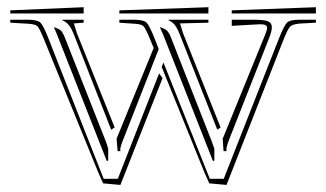

<svg xmlns="http://www.w3.org/2000/svg" viewBox="-20 -549 914 538"><path d="M865.2 -528.8V-511.2H629.4V-520ZM598.1 -191.9 588.9 -185.5 485.8 -447.3Q477.5 -469.2 470.2 -478.5Q462.9 -487.8 452.1 -492.2V-493.7H564V-485.4L484.4 -483.4L493.2 -455.1ZM564 -528.8V-511.2H314.5V-520ZM424.8 -411.6 326.7 -161.6Q316.9 -137.7 316.9 -129.4Q316.9 -127.4 317.4 -127V-125.5H309.6L306.6 -160.2L410.6 -414.6L400.4 -439.5Q388.2 -469.2 382.3 -475.3Q376.5 -481.4 357.9 -482.4L314.5 -485.4V-493.7H356Q382.3 -493.7 390.6 -485.6Q398.9 -477.5 413.1 -441.4ZM438 -374 567.9 -47.9H606.9L761.7 -441.4Q775.9 -477.5 784.2 -485.6Q792.5 -493.7 818.8 -493.7H865.2V-485.4L818.8 -482.9Q799.3 -481 792.7 -474.1Q786.1 -467.3 773.4 -435.1L614.7 -30.8L566.4 -35.2L553.7 -63.5L433.1 -361.3ZM629.4 -476.6V-493.7H692.4Q720.2 -493.7 731 -489.3Q741.7 -484.9 741.7 -472.7Q741.7 -460.9 733.9 -441.9L623.5 -161.6Q614.3 -138.7 614.3 -129.4Q614.3 -127.4 614.7 -127V-125.5H606.4L604 -160.2L723.1 -452.1Q728.5 -465.3 728.5 -471.2Q728.5 -481 710 -481Q702.1 -481 697.8 -480.5ZM581.1 -129.9V-129.4ZM580.6 -132.3V-99.1L576.7 -97.7L437.5 -451.2Q435.5 -456.1 432.1 -463.4Q428.7 -470.7 427.7 -473.1Q430.2 -472.2 434.6 -470.5Q439 -468.8 440.7 -468Q442.4 -467.3 445.3 -465.3Q448.2 -463.4 450 -460.9Q451.7 -458.5 454.1 -454.6Q456.5 -450.7 458.5 -445.3L573.7 -151.9Q577.6 -141.1 580.6 -132.3ZM301.3 -191.9 291.5 -185.5 189 -447.3Q180.7 -469.2 173.1 -478.5Q165.5 -487.8 154.8 -492.2V-493.7H214.4V-485.4L187 -483.4L195.8 -455.1ZM214.4 -528.8V-511.2H8.8V-520ZM435.5 -330.1 317.4 -30.8 269 -35.2 256.3 -63.5 103 -439.5Q90.8 -469.2 85.2 -475.1Q79.6 -481 60.5 -482.4L8.8 -485.4V-493.7H58.6Q85 -493.7 93.3 -485.6Q101.6 -477.5 115.7 -441.4L270.5 -47.9H310.1L425.8 -343.3ZM283.7 -129.9V-129.4ZM283.2 -132.3V-99.1L279.3 -97.7L140.1 -451.2Q138.2 -456.5 135 -463.6Q131.8 -470.7 130.9 -473.1Q133.3 -472.2 137.7 -470.5Q142.1 -468.8 143.6 -468Q145 -467.3 148.2 -465.3Q151.4 -463.4 152.8 -460.9Q154.3 -458.5 156.7 -454.6Q159.2 -450.7 161.1 -445.3L276.9 -151.9Q278.8 -147 280 -142.8Q281.2 -138.7 282 -136Q282.7 -133.3 283.2 -132.3Z"/></svg>

Font: FoglihtenNo03
Style: Regular
Weight: 500
Version: Version 0.59